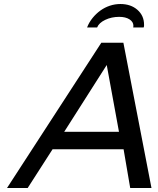

<svg xmlns="http://www.w3.org/2000/svg" viewBox="-20 -937 790 957"><path d="M629 0 596 -193H242L118 0H15L485 -724H595L735 0ZM512 -613 300 -280H573ZM644 -800Q645 -803 645 -808Q645 -828 625.5 -840.5Q606 -853 574 -853Q536 -853 504.5 -838Q473 -823 464 -800H414Q424 -826 441.5 -847.5Q459 -869 480.5 -884.5Q502 -900 527.5 -908.5Q553 -917 580 -917Q632 -917 665 -888Q698 -859 698 -814Q698 -813 698 -809Q698 -805 696 -800Z"/></svg>

Font: Perun
Style: Italic
Weight: 400
Italic angle: -12°
Foundry: Copyright (c) Stefan Peev, Context Ltd, 2016
Version: Version 1.027